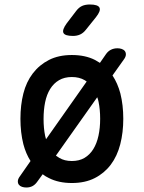

<svg xmlns="http://www.w3.org/2000/svg" viewBox="-20 -805 640 855"><path d="M300 10Q241 10 198 -12Q183 -19 170 -29L146 4Q137 17 125 23.5Q113 30 97 30Q87 30 78 27Q69 24 64 17.5Q59 11 59.5 1Q60 -9 70 -22L116 -88Q95 -121 84 -163Q71 -215 71 -276Q71 -337 84 -388.5Q97 -440 126 -478Q155 -516 198 -538Q241 -560 300 -560Q360 -560 403 -538Q414 -532 425 -525L452 -564Q461 -577 474 -583.5Q487 -590 503 -590Q513 -590 522 -587Q531 -584 536 -577.5Q541 -571 540.5 -561Q540 -551 530 -538L481 -469Q504 -434 516 -389Q529 -337 529 -276Q529 -215 515.5 -162.5Q502 -110 473.5 -72Q445 -34 402 -12Q359 10 300 10ZM300 -88Q333 -88 356.5 -102Q380 -116 395.5 -141Q411 -166 418.5 -200.5Q426 -235 426 -276Q426 -317 419 -351Q417 -362 413 -372L229 -112Q236 -107 244 -102Q267 -88 300 -88ZM185 -185 366 -442Q362 -445 357 -448Q333 -462 300 -462Q267 -462 243 -448Q219 -434 203.5 -409Q188 -384 181 -350Q174 -316 174 -275Q174 -234 181 -200Q183 -193 185 -185ZM305 -645Q269 -645 262.5 -658.5Q256 -672 277 -701L319 -756Q331 -772 345.5 -778.5Q360 -785 380 -785Q416 -785 423 -771Q430 -757 407 -728L362 -672Q351 -658 337 -651.5Q323 -645 305 -645Z"/></svg>

Font: Maple Mono Normal NL Medium
Style: Regular
Weight: 500
Monospace: yes
Designer: subframe7536
Version: Version 7.000